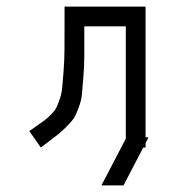

<svg xmlns="http://www.w3.org/2000/svg" viewBox="-20 -497 580 583"><path d="M422 -80H431L422 -62.5V-49H415L355 66H288L362 -76V-417H236Q236 -360 236 -328Q236 -296 233 -260.5Q230 -225 228.5 -208.5Q227 -192 218.8 -170Q210.5 -148 205.2 -139.5Q200 -131 183.8 -114.2Q167.5 -97.5 156 -88.8Q144.5 -80 118.5 -60Q109 -53 104 -49L69 -99Q77.5 -105 92.5 -115.5Q109.5 -127.5 117 -133Q124.5 -138.5 135.8 -150Q147 -161.5 151 -169.8Q155 -178 161.2 -195.8Q167.5 -213.5 169 -231.5Q170.5 -249.5 173 -280.5Q175.5 -311.5 175.8 -346.2Q176 -381 176 -432V-477H422Z"/></svg>

Font: IBM 3270
Style: Regular
Weight: 400
Monospace: yes
Version: Version 2.3.1